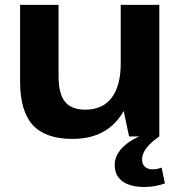

<svg xmlns="http://www.w3.org/2000/svg" viewBox="-20 -560 744 788"><path d="M220.3 -247.2Q220.3 -175.5 246.6 -142.7Q272.9 -109.9 329.9 -109.9Q401.3 -109.9 438.4 -158.8Q475.5 -207.8 475.5 -300.7L532.3 -382.7V-312.6Q532.3 -156.5 466.8 -73.2Q401.3 10.1 277.4 10.1Q166.7 10.1 114.6 -46.8Q62.5 -103.7 62.5 -225V-540H220.3ZM633.8 0H509.8L475.5 -161.4V-540H633.8ZM572.6 207.5Q515.2 207.5 483 184.4Q450.8 161.3 450.8 116.7Q450.8 79.6 480.5 47.8Q510.1 16 564.4 -5L633.8 0Q599 24 581 47.4Q563.1 70.9 563.1 94.7Q563.1 113.6 574.8 124.3Q586.5 135 605.8 135Q625.8 135 643.2 127.5L656.8 192.9Q639.7 199 617.8 203.2Q595.8 207.5 572.6 207.5Z"/></svg>

Font: Pathway Extreme 8pt Thin
Style: Regular
Weight: 100
Designer: Eduardo Rodriguez Tunni
Foundry: Eduardo Rodriguez Tunni
Version: Version 1.000